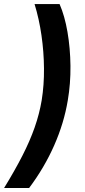

<svg xmlns="http://www.w3.org/2000/svg" viewBox="-71 -789 421 948"><path d="M-50.8 139.2Q2 53.2 39.3 -19.8Q76.7 -92.8 100.1 -159.7Q123.5 -226.6 134.8 -293.5Q147 -369.1 146.2 -451.2Q145.5 -533.2 133.8 -614.5Q122.1 -695.8 99.6 -769H223.1Q248.5 -710.9 262.2 -631.1Q275.9 -551.3 276.9 -463.6Q277.8 -376 263.7 -293.5Q245.1 -181.2 196.5 -71Q147.9 39.1 72.8 139.2Z"/></svg>

Font: Inter Tight SemiBold
Style: Italic
Weight: 600
Italic angle: -9.39999°
Designer: Rasmus Andersson
Foundry: rsms
Version: Version 3.004